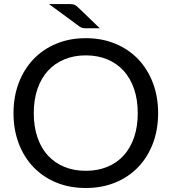

<svg xmlns="http://www.w3.org/2000/svg" viewBox="-20 -911 838 938"><path d="M752.5 -358Q752.5 -277.5 727 -210.2Q701.5 -143 655 -94.5Q608.5 -46 543.2 -19.2Q478 7.5 399 7.5Q320 7.5 255 -19.2Q190 -46 143.5 -94.5Q97 -143 71.5 -210.2Q46 -277.5 46 -358Q46 -438.5 71.5 -505.8Q97 -573 143.5 -621.8Q190 -670.5 255 -697.5Q320 -724.5 399 -724.5Q478 -724.5 543.2 -697.5Q608.5 -670.5 655 -621.8Q701.5 -573 727 -505.8Q752.5 -438.5 752.5 -358ZM653 -358Q653 -424 635 -476.5Q617 -529 584 -565.2Q551 -601.5 504 -621Q457 -640.5 399 -640.5Q341.5 -640.5 294.5 -621Q247.5 -601.5 214.2 -565.2Q181 -529 163 -476.5Q145 -424 145 -358Q145 -292 163 -239.8Q181 -187.5 214.2 -151.2Q247.5 -115 294.5 -95.8Q341.5 -76.5 399 -76.5Q457 -76.5 504 -95.8Q551 -115 584 -151.2Q617 -187.5 635 -239.8Q653 -292 653 -358ZM320 -891Q336 -891 344 -887.8Q352 -884.5 362 -874.5L467.5 -773H398Q387.5 -773 381.5 -774.8Q375.5 -776.5 367 -782.5L219.5 -891Z"/></svg>

Font: LatoHex
Style: Regular
Weight: 400
Designer: Lukasz Dziedzic
Foundry: tyPoland Lukasz Dziedzic
Version: Version 1.104; Western+Polish opensource